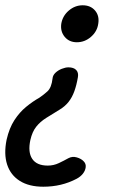

<svg xmlns="http://www.w3.org/2000/svg" viewBox="-37 -530 427 727"><path d="M222 -275Q242 -275 251.5 -265Q261 -255 258 -238Q253 -208 244.5 -184.5Q236 -161 222.5 -144Q209 -127 189 -115Q161 -98 138 -83.5Q115 -69 100 -50Q85 -31 78 0Q68 46 85 71.5Q102 97 144 97Q166 97 186 87.5Q206 78 222 69Q237 61 254 66Q271 71 280 81Q289 90 287.5 103Q286 116 277 127.5Q268 139 253 147Q196 177 127 177Q73 177 38 155Q3 133 -10 93Q-23 53 -12 -1Q-2 -45 17.5 -75Q37 -105 62 -125.5Q87 -146 112 -160Q127 -170 142.5 -184Q158 -198 162 -233Q163 -245 173 -254.5Q183 -264 197 -269.5Q211 -275 222 -275ZM276 -510Q306 -510 323 -490Q340 -470 335 -440Q331 -411 307.5 -390.5Q284 -370 254 -370Q225 -370 208 -390.5Q191 -411 195 -440Q200 -470 223.5 -490Q247 -510 276 -510Z"/></svg>

Font: Winky Sans
Style: Italic
Weight: 400
Italic angle: -8.97852°
Designer: Simon Atzbach
Foundry: typofactur
Version: Version 1.205